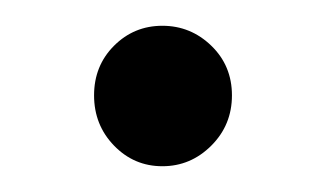

<svg xmlns="http://www.w3.org/2000/svg" viewBox="-20 -124 252 149"><path d="M106 5Q84 5 68.5 -11Q53 -27 53 -50Q53 -73 68.5 -88.5Q84 -104 106 -104Q128 -104 144 -88.5Q160 -73 160 -50Q160 -27 144 -11Q128 5 106 5Z"/></svg>

Font: APTA Sans Regular
Style: Regular
Weight: 400
Version: Version 7.200